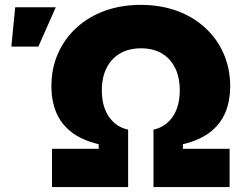

<svg xmlns="http://www.w3.org/2000/svg" viewBox="-20 -757 999 777"><path d="M190.4 0V-154.8H379.4V-173.3Q308.6 -190.4 266.6 -224.4Q224.6 -258.3 206.3 -304.9Q188 -351.6 188 -407.2Q188 -480 214.6 -540.3Q241.2 -600.6 289.8 -645Q338.4 -689.5 404.5 -713.4Q470.7 -737.3 549.8 -737.3Q628.9 -737.3 695.1 -713.4Q761.2 -689.5 809.8 -645Q858.4 -600.6 885 -540Q911.6 -479.5 911.6 -407.2Q911.6 -351.6 893.3 -304.9Q875 -258.3 833 -224.4Q791 -190.4 720.2 -173.3V-154.8H909.2V0H601.1V-232.4Q649.9 -242.7 678.7 -284.4Q707.5 -326.2 707.5 -391.6Q707.5 -444.3 688.5 -482.4Q669.4 -520.5 634.5 -541Q599.6 -561.5 550.8 -561.5Q502 -561.5 466.3 -541Q430.7 -520.5 411.4 -482.2Q392.1 -443.8 392.1 -391.6Q392.1 -326.2 420.9 -284.4Q449.7 -242.7 498.5 -232.4V0ZM25.9 -568.4 41.5 -727.5H205.6L135.3 -568.4Z"/></svg>

Font: Inter 17pt Black
Style: Regular
Weight: 900
Version: Version 4.001;git-66647c0bb